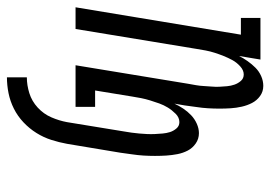

<svg xmlns="http://www.w3.org/2000/svg" viewBox="-130 -438 761 540"><g transform="rotate(90 250.0 -167.5)"><path d="M197 193V137Q219 137 241.5 130Q264 123 282 106.5Q300 90 309.5 68Q319 46 323 24L349 -135Q351 -146 352.5 -157Q354 -168 355 -179Q356 -190 356.5 -201Q357 -212 356.5 -223Q356 -234 355 -245Q354 -256 351 -265.5Q348 -275 341 -283.5Q334 -292 323 -292Q310 -292 299.5 -281.5Q289 -271 282 -259.5Q275 -248 270.5 -235.5Q266 -223 262 -210Q258 -197 255.5 -184.5Q253 -172 251 -159L234 -55H280V0H163L215 -316Q217 -327 219 -338.5Q221 -350 221.5 -361Q222 -372 223 -383Q224 -394 223.5 -404.5Q223 -415 222 -426Q221 -437 217.5 -447Q214 -457 207 -465Q200 -473 189 -473Q177 -473 166 -463Q155 -453 148.5 -441Q142 -429 137 -416.5Q132 -404 128 -391.5Q124 -379 121.5 -366Q119 -353 117 -340L61 0H0L77 -465H30V-520H147L137 -460Q143 -472 151.5 -484Q160 -496 170 -506Q180 -516 193.5 -522Q207 -528 221 -528Q237 -528 249.5 -519Q262 -510 269 -496.5Q276 -483 279.5 -467.5Q283 -452 284 -436.5Q285 -421 285 -405Q285 -389 284 -372.5Q283 -356 280.5 -340Q278 -324 276 -307L271 -278Q277 -291 285 -303Q293 -315 303.5 -325Q314 -335 327.5 -341Q341 -347 354 -347Q370 -347 383 -338Q396 -329 403 -315.5Q410 -302 413 -286.5Q416 -271 417 -255.5Q418 -240 418 -223.5Q418 -207 417 -191Q416 -175 413.5 -158.5Q411 -142 409 -126L384 24Q380 46 373 68Q366 90 353.5 110Q341 130 323.5 146.5Q306 163 285 173.5Q264 184 241.5 188.5Q219 193 197 193Z"/></g></svg>

Font: Iosevka Curly Slab Light
Style: Italic
Weight: 300
Italic angle: -9°
Monospace: yes
Designer: Belleve Invis
Foundry: Belleve Invis
Version: Version 22.1.2; ttfautohint (v1.8.4)